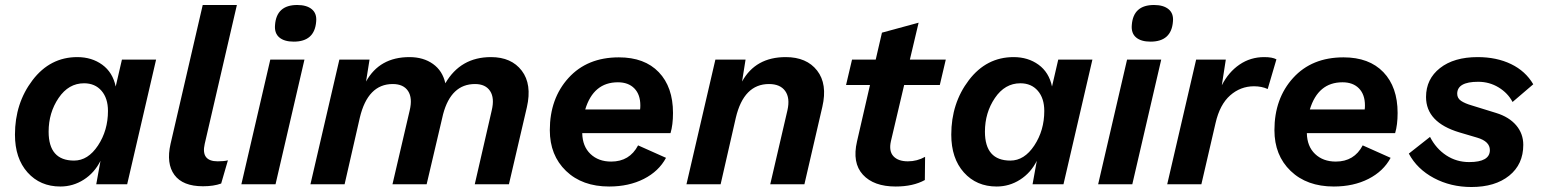

<svg xmlns="http://www.w3.org/2000/svg" viewBox="-20 -739 6186 770"><path d="M222 9Q141 9 90.5 -47.5Q40 -104 40 -199Q40 -325 110.5 -417.5Q181 -510 290 -510Q348 -510 390 -479.5Q432 -449 444 -392L469 -500H606L490 0H366L383 -94Q359 -46 316 -18.5Q273 9 222 9ZM277 -95Q333 -95 373 -155.5Q413 -216 413 -294Q413 -345 387 -375Q361 -405 317 -405Q255 -405 215 -346Q175 -287 175 -211Q175 -95 277 -95Z M794 8Q713 8 679.5 -37.5Q646 -83 664 -162L793 -719H930L801 -162Q785 -92 853 -92Q879 -92 894 -96L867 -3Q837 8 794 8Z M1158 -572Q1120 -572 1100 -589Q1080 -606 1083 -639Q1089 -719 1172 -719Q1210 -719 1230.5 -702Q1251 -685 1248 -653Q1242 -572 1158 -572ZM1201 -500 1085 0H948L1064 -500Z M1949 -510Q2031 -510 2072.5 -455.5Q2114 -401 2093 -309L2021 0H1884L1952 -296Q1964 -346 1945.5 -374Q1927 -402 1885 -402Q1789 -402 1757 -281L1691 0H1554L1623 -296Q1635 -346 1616.5 -374Q1598 -402 1555 -402Q1455 -402 1423 -267L1362 0H1225L1341 -500H1462L1448 -412Q1502 -510 1622 -510Q1678 -510 1716.5 -482.5Q1755 -455 1766 -405Q1827 -510 1949 -510Z M2679 -286Q2679 -238 2669 -205H2315Q2316 -152 2348 -121.5Q2380 -91 2431 -91Q2505 -91 2539 -156L2651 -106Q2622 -52 2562 -21.5Q2502 9 2423 9Q2315 9 2250 -53.5Q2185 -116 2185 -217Q2185 -344 2260 -426.5Q2335 -509 2462 -509Q2565 -509 2622 -449.5Q2679 -390 2679 -286ZM2458 -409Q2360 -409 2327 -300H2547Q2548 -306 2548 -316Q2548 -360 2524 -384.5Q2500 -409 2458 -409Z M3131 -510Q3215 -510 3257 -456Q3299 -402 3278 -311L3206 0H3069L3138 -297Q3149 -346 3129 -374Q3109 -402 3064 -402Q2963 -402 2931 -267L2870 0H2733L2849 -500H2970L2956 -412Q3010 -510 3131 -510Z M3606 -398 3553 -173Q3544 -133 3563 -112.5Q3582 -92 3621 -92Q3658 -92 3690 -110L3689 -17Q3642 9 3572 9Q3484 9 3440.5 -38.5Q3397 -86 3417 -172L3469 -398H3373L3397 -500H3492L3517 -608L3664 -648L3629 -500H3773L3749 -398Z M3977 9Q3896 9 3845.5 -47.5Q3795 -104 3795 -199Q3795 -325 3865.5 -417.5Q3936 -510 4045 -510Q4103 -510 4145 -479.5Q4187 -449 4199 -392L4224 -500H4361L4245 0H4121L4138 -94Q4114 -46 4071 -18.5Q4028 9 3977 9ZM4032 -95Q4088 -95 4128 -155.5Q4168 -216 4168 -294Q4168 -345 4142 -375Q4116 -405 4072 -405Q4010 -405 3970 -346Q3930 -287 3930 -211Q3930 -95 4032 -95Z M4594 -572Q4556 -572 4536 -589Q4516 -606 4519 -639Q4525 -719 4608 -719Q4646 -719 4666.5 -702Q4687 -685 4684 -653Q4678 -572 4594 -572ZM4637 -500 4521 0H4384L4500 -500Z M5050 -510Q5083 -510 5099 -501L5064 -382Q5040 -393 5009 -393Q4955 -393 4913.5 -356.5Q4872 -320 4855 -246L4798 0H4661L4777 -500H4896L4880 -397Q4907 -450 4951 -480Q4995 -510 5050 -510Z M5585 -286Q5585 -238 5575 -205H5221Q5222 -152 5254 -121.5Q5286 -91 5337 -91Q5411 -91 5445 -156L5557 -106Q5528 -52 5468 -21.5Q5408 9 5329 9Q5221 9 5156 -53.5Q5091 -116 5091 -217Q5091 -344 5166 -426.5Q5241 -509 5368 -509Q5471 -509 5528 -449.5Q5585 -390 5585 -286ZM5364 -409Q5266 -409 5233 -300H5453Q5454 -306 5454 -316Q5454 -360 5430 -384.5Q5406 -409 5364 -409Z M5630 -123 5715 -190Q5739 -143 5780 -116Q5821 -89 5872 -89Q5955 -89 5955 -137Q5955 -172 5904 -187L5833 -208Q5699 -248 5699 -350Q5699 -422 5755 -466Q5811 -510 5906 -510Q5982 -510 6040 -482Q6098 -454 6129 -401L6046 -330Q6027 -366 5990 -388.5Q5953 -411 5908 -411Q5824 -411 5824 -363Q5824 -345 5839.5 -334.5Q5855 -324 5883 -316L5980 -286Q6032 -270 6060.5 -236.5Q6089 -203 6089 -158Q6089 -80 6032.5 -34.5Q5976 11 5881 11Q5798 11 5730.5 -25Q5663 -61 5630 -123Z"/></svg>

Font: Elaine Sans SemiBold
Style: Italic
Weight: 600
Italic angle: -13°
Designer: Wei Huang
Foundry: Wei Huang
Version: Version 2.001;December 24, 2019;FontCreator 12.0.0.2547 64-b